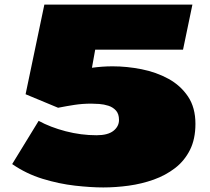

<svg xmlns="http://www.w3.org/2000/svg" viewBox="-20 -801 919 839"><path d="M148.9 -272.9Q199.7 -245.1 266.8 -227.5Q334 -210 401.9 -210Q451.2 -210 475.6 -229.2Q500 -248.5 500 -276.9Q500 -303.2 486.8 -317.9Q473.6 -332.5 453.9 -338.9Q434.1 -345.2 413.6 -346.7Q393.1 -348.1 378.9 -348.1Q340.8 -348.1 305.9 -342.8Q271 -337.4 241.2 -331.5L233.9 -330.1L91.8 -389.2L173.8 -780.8H820.8L779.8 -584H396L381.8 -504.9Q403.3 -507.8 425.8 -509.5Q448.2 -511.2 472.2 -511.2Q534.7 -511.2 598.6 -498.5Q662.6 -485.8 715.8 -456.8Q769 -427.7 801.5 -379.4Q834 -331.1 834 -259.8Q834 -193.4 810.1 -145.8Q786.1 -98.1 744.9 -66.4Q703.6 -34.7 651.6 -16.1Q599.6 2.4 542.7 10.3Q485.8 18.1 431.2 18.1Q377.4 18.1 307.9 10.3Q238.3 2.4 166.5 -19.5Q94.7 -41.5 33.2 -84Z"/></svg>

Font: Rammetto One
Style: Regular
Weight: 400
Designer: Vernon Adams
Foundry: Vernon Adams
Version: Version 1.100; ttfautohint (v1.8.4.7-5d5b)